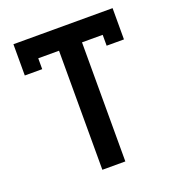

<svg xmlns="http://www.w3.org/2000/svg" viewBox="-132 -831 863 938"><g transform="rotate(-20 300.0 -362.5)"><path d="M467.5 -619H360V0H240.5V-619H132.5V-562.5H42V-725H557.5V-562.5H467.5Z"/></g></svg>

Font: JuliaMono SemiBold
Style: Regular
Weight: 600
Monospace: yes
Designer: cormullion
Foundry: corm
Version: Version 0.055; ttfautohint (v1.8.4)